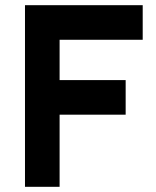

<svg xmlns="http://www.w3.org/2000/svg" viewBox="-20 -720 601 740"><path d="M76.3 0H209.7V-278H464.3V-411.3H209.7V-566.7H530V-700H76.3Z"/></svg>

Font: Unageo Variable
Style: Regular
Weight: 300
Designer: Richard Sepsi
Foundry: Richard Sepsi
Version: Version 2.200